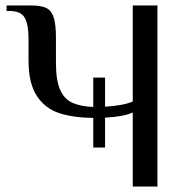

<svg xmlns="http://www.w3.org/2000/svg" viewBox="-20 -680 680 700"><path d="M554 -660V0H464V-270Q433 -255 363 -251V-142H320V-250Q247 -251 196 -267.5Q145 -284 114.5 -330Q84 -376 84 -460V-540Q84 -591 70 -615.5Q56 -640 14 -640H4V-660H94Q131 -660 149.5 -650.5Q168 -641 176 -616Q184 -591 184 -540V-450Q184 -389 198.5 -354.5Q213 -320 242.5 -306Q272 -292 320 -290V-397H363V-291Q430 -295 464 -310V-660Z"/></svg>

Font: Philosopher
Style: Regular
Weight: 400
Designer: Jovanny Lemonad
Foundry: Jovanny Lemonad
Version: Version 2.000